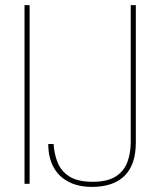

<svg xmlns="http://www.w3.org/2000/svg" viewBox="-20 -720 628 752"><path d="M76 0V-700H96V0ZM340 12Q285 12 246.5 -9Q208 -30 188.5 -67.5Q169 -105 169 -156H190Q192 -118 205.5 -84Q219 -50 251.5 -29Q284 -8 343 -8Q401 -8 433.5 -29Q466 -50 479 -85.5Q492 -121 492 -162V-700H512V-162Q512 -75 468 -31.5Q424 12 340 12Z"/></svg>

Font: DM Sans 24pt Thin
Style: Regular
Weight: 250
Designer: Colophon Foundry, Jonny Pinhorn
Foundry: Colophon Foundry
Version: Version 4.004;gftools[0.9.30]